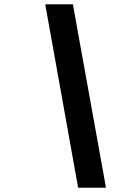

<svg xmlns="http://www.w3.org/2000/svg" viewBox="-20 -775 654 895"><path d="M190.9 -754.9H319.8L474.1 100.1H344.2Z"/></svg>

Font: IntelOne Mono Bold
Style: Italic
Weight: 700
Italic angle: -16°
Designer: Fred Shallcrass
Foundry: Frere-Jones Type LLC
Version: Version 1.200;hotconv 1.1.0;makeotfexe 2.6.0;FJTRelease1.2